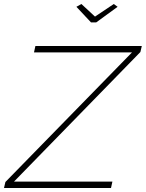

<svg xmlns="http://www.w3.org/2000/svg" viewBox="-59 -940 729 960"><path d="M-32 -30 601 -678H111L118 -710H650L643 -680L11 -32H503L496 0H-39ZM323 -906 348 -920 416 -857 510 -920 529 -906 422 -828H396Z"/></svg>

Font: Raleway Thin ExtraLight
Style: Italic
Weight: 250
Italic angle: -12°
Version: Version 4.026